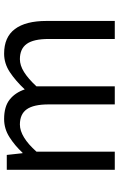

<svg xmlns="http://www.w3.org/2000/svg" viewBox="164 -762 597 966"><g transform="rotate(-90 463.0 -278.5)"><path d="M92.1 0V-543.4H167L175.7 -464.1H178.1Q213.7 -502.7 256.2 -529.7Q298.6 -556.8 347.4 -556.8Q410.1 -556.8 445.2 -529.1Q480.2 -501.5 496.7 -453Q539.8 -498.9 583.4 -527.9Q626.9 -556.8 676.6 -556.8Q759.8 -556.8 800.5 -502.4Q841.1 -448 841.1 -344.1V0H750.4V-332.4Q750.4 -408.5 725.7 -442.9Q701.1 -477.4 648.8 -477.4Q617.6 -477.4 584.2 -456.6Q550.8 -435.9 512 -394V0H421.2V-332.4Q421.2 -408.5 396.7 -442.9Q372.2 -477.4 319.9 -477.4Q289.3 -477.4 255 -456.6Q220.7 -435.9 183.5 -394V0Z"/></g></svg>

Font: Noto Sans KR Thin
Style: Regular
Weight: 100
Designer: Ryoko NISHIZUKA 西塚涼子 (kana, bopomofo & ideographs); Paul D. Hunt (Latin, Greek & Cyrillic); Sandoll Communications 산돌커뮤니
Foundry: Adobe
Version: Version 2.004-H2;hotconv 1.0.118;makeotfexe 2.5.65603